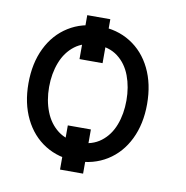

<svg xmlns="http://www.w3.org/2000/svg" viewBox="-73 -642 746 769"><g transform="rotate(10 300.0 -258.0)"><path d="M314.5 -393.6V-572.3H220.7V-393.6ZM314.5 55.7V-124H220.7V55.7ZM151.4 -23.4C187.8 -0.7 229.8 10.7 277.3 10.7C324.9 10.7 366.9 -0.7 403.3 -23.4C439.8 -46.2 468.1 -78.3 488.3 -119.6C508.5 -161 518.6 -208.7 518.6 -262.7C518.6 -317.4 508.5 -365.4 488.3 -406.7C468.1 -448.1 439.8 -480.1 403.3 -502.9C366.9 -525.7 324.9 -537.1 277.3 -537.1C229.8 -537.1 187.8 -525.7 151.4 -502.9C114.9 -480.1 86.6 -448.1 66.4 -406.7C46.2 -365.4 36.1 -317.4 36.1 -262.7C36.1 -208.7 46.2 -161 66.4 -119.6C86.6 -78.3 114.9 -46.2 151.4 -23.4ZM365.2 -91.3C341.8 -73.4 312.5 -64.5 277.3 -64.5C242.8 -64.5 213.9 -73.4 190.4 -91.3C167 -109.2 149.4 -133.1 137.7 -163.1C126 -193 120.1 -226.2 120.1 -262.7C120.1 -299.2 126 -332.5 137.7 -362.8C149.4 -393.1 167 -417.2 190.4 -435.1C213.9 -453 242.8 -461.9 277.3 -461.9C312.5 -461.9 341.8 -453 365.2 -435.1C388.7 -417.2 406.1 -393.1 417.5 -362.8C428.9 -332.5 434.6 -299.2 434.6 -262.7C434.6 -226.2 428.9 -193 417.5 -163.1C406.1 -133.1 388.7 -109.2 365.2 -91.3Z"/></g></svg>

Font: Pretendard Variable
Style: Regular
Weight: 400
Designer: Base glyphs from Inter by Rasmus Andersson; Hangeul glyphs from Noto Sans CJK(Source Han Sans) by Jang Soo-young and Kan
Foundry: Kil Hyung-jin
Version: Version 1.309;Glyphs 3.2 (3225)